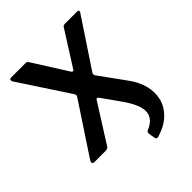

<svg xmlns="http://www.w3.org/2000/svg" viewBox="-248 -885 1200 1200"><g transform="rotate(-45 352.0 -285.5)"><path d="M448 170Q429 175 426 159L419 117Q416 100 432 94Q502 64 505.5 6.5Q509 -51 439 -149L359 -262Q351 -272 346 -272Q341 -272 335 -261L178 -13Q174 -6 167 -3Q160 0 150 0H55Q41 0 37.5 -7Q34 -14 46 -33L263 -362Q269 -371 268.5 -377Q268 -383 262 -392L47 -719Q43 -726 45 -734Q47 -742 57 -742H181Q193 -742 198 -739Q203 -736 207 -728L349 -503Q354 -496 359 -496Q364 -496 369 -504L511 -728Q515 -736 520.5 -739Q526 -742 536 -742H641Q653 -742 654 -735Q655 -728 649 -721L440 -406Q435 -399 435 -393Q435 -387 441 -378L564 -208Q604 -153 618 -96.5Q632 -40 619 12Q606 64 564 105.5Q522 147 448 170Z"/></g></svg>

Font: Libre Franklin SemiBold
Style: Regular
Weight: 600
Designer: Pablo Impallari, Rodrigo Fuenzalida, Nhung Nguyen
Foundry: Impallari Type
Version: Version 3.000